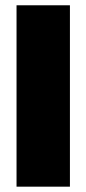

<svg xmlns="http://www.w3.org/2000/svg" viewBox="-20 -700 324 720"><path d="M42 0V-680.2H242.2V0Z"/></svg>

Font: Apfel Grotezk Satt
Style: Regular
Weight: 900
Designer: Luigi Gorlero
Foundry: © 2023, Luigi Gorlero & Collletttivo
Version: Version 2.000;Glyphs 3.2 (3217)